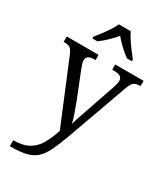

<svg xmlns="http://www.w3.org/2000/svg" viewBox="-241 -867 1045 1207"><g transform="rotate(30 281.5 -263.0)"><path d="M40 197Q109 197 151 173Q193 149 218.5 105Q244 61 264 0L79 -447Q66 -478 52.5 -487.5Q39 -497 8 -497H5V-536H236V-498H227Q171 -498 171 -459Q171 -445 185 -408L258 -225Q273 -186 288 -144Q303 -102 308 -76Q315 -104 326 -135Q337 -166 347 -196L419 -406Q424 -421 427.5 -435Q431 -449 431 -458Q431 -479 416.5 -488.5Q402 -498 370 -498H357V-536H563V-498H560Q528 -498 513.5 -485Q499 -472 484 -429L331 -2Q304 72 281 119.5Q258 167 229 193Q200 219 157 229.5Q114 240 48 240H40ZM151 -619Q167 -638 186.5 -664Q206 -690 223.5 -717Q241 -744 251 -766H337Q347 -744 364.5 -717Q382 -690 402 -664Q422 -638 437 -619V-606H401Q340 -652 294 -707Q271 -680 244 -654Q217 -628 187 -606H151Z"/></g></svg>

Font: Noto Serif Hentaigana
Style: Regular
Weight: 400
Designer: Kazuhiro Yamada
Foundry: nipponia
Version: Version 1.000; ttfautohint (v1.8.4.7-5d5b)